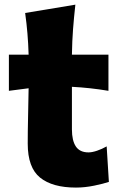

<svg xmlns="http://www.w3.org/2000/svg" viewBox="-20 -807 523 842"><path d="M313 15.6Q210 15.6 155.8 -28.1Q101.6 -71.8 101.6 -177.2Q101.6 -231 103 -289.6Q104.5 -348.1 105.5 -419.9L19 -408.7V-567.4H105.5Q104 -616.7 100.3 -660.4Q96.7 -704.1 90.3 -750L310.5 -786.6Q304.2 -729.5 300.3 -678.7Q296.4 -627.9 295.4 -567.4H455.6V-408.7Q415.5 -415.5 375 -419.9Q334.5 -424.3 295.4 -426.3V-239.7Q295.4 -190.4 312.7 -164.6Q330.1 -138.7 368.2 -138.7Q383.8 -138.7 405.5 -146Q427.2 -153.3 447.8 -165L457.5 -9.3Q434.6 -1.5 393.3 7.1Q352.1 15.6 313 15.6Z"/></svg>

Font: Pinar-DS3-FD ExtraBold
Style: Regular
Weight: 800
Designer: Amin Abedi
Version: Version 3.000